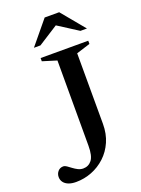

<svg xmlns="http://www.w3.org/2000/svg" viewBox="-166 -956 761 1038"><g transform="rotate(-20 215.0 -437.0)"><path d="M328.5 -235.5Q328.5 -178.5 308.5 -133Q288.5 -87.5 254 -55.5Q219.5 -23.5 176 -6.5Q132.5 10.5 85.5 10.5Q60.5 10.5 42.5 3.5Q24.5 -3.5 14.8 -16.5Q5 -29.5 5 -47Q5 -65.5 16.8 -79.2Q28.5 -93 48.5 -93Q56.5 -93 67 -85.8Q77.5 -78.5 90 -69Q102.5 -59.5 116.8 -52.2Q131 -45 146.5 -45Q177 -45 195.8 -68.8Q214.5 -92.5 214.5 -151V-641.5L133.5 -666.5V-685H407.5V-666.5L328 -641.5ZM258.5 -831H283.5L156 -749.5H118.5L229 -883.5H312.5L423.5 -749.5H386Z"/></g></svg>

Font: Newsreader 36pt Medium
Style: Regular
Weight: 500
Designer: Hugues Gentile
Foundry: Production Type
Version: Version 1.003